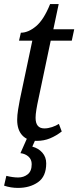

<svg xmlns="http://www.w3.org/2000/svg" viewBox="-20 -679 383 939"><path d="M159 10Q114 10 89 -17Q64 -44 64 -93Q64 -115 68.5 -143Q73 -171 77 -191L138 -480H73L82 -519Q118 -519 156 -550.5Q194 -582 225 -659H267L241 -536H343L331 -480H228L168 -195Q162 -168 158 -143.5Q154 -119 154 -103Q154 -51 197 -51Q215 -51 234.5 -57.5Q254 -64 268 -73L282 -36Q255 -15 225 -2.5Q195 10 159 10ZM68 240Q33 240 0 229L11 181Q43 189 69 189Q96 189 115.5 173.5Q135 158 135 124Q135 101 119.5 87Q104 73 80 70L115 -9H159L138 38Q168 46 187 67.5Q206 89 206 120Q206 184 166 212Q126 240 68 240Z"/></svg>

Font: Noto Serif Condensed
Style: Italic
Weight: 400
Width: 3
Italic angle: -12°
Designer: Monotype Design Team
Foundry: Monotype Imaging Inc.
Version: Version 2.014; ttfautohint (v1.8.4.7-5d5b)